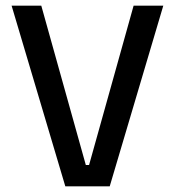

<svg xmlns="http://www.w3.org/2000/svg" viewBox="-20 -659 618 679"><path d="M211 0 21 -639H126L283.5 -75.5H295L452.5 -639H557.5L368 0Z"/></svg>

Font: Anek Gurmukhi Medium
Style: Regular
Weight: 500
Designer: Sarang Kulkarni (Gurmukhi), Yesha Goshar (Latin)
Foundry: Ek Type
Version: Version 1.003